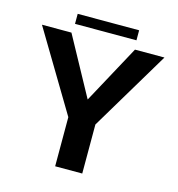

<svg xmlns="http://www.w3.org/2000/svg" viewBox="-113 -874 902 972"><g transform="rotate(15 337.5 -387.5)"><path d="M264 0H406V-257L656 -675H501.5L336 -370H335L168.5 -675H14L264 -257.5ZM174.5 -722.5H496.5V-775H174.5Z"/></g></svg>

Font: Anybody Thin SemiBold
Style: Regular
Weight: 600
Version: Version 1.113;gftools[0.9.25]